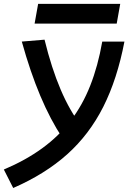

<svg xmlns="http://www.w3.org/2000/svg" viewBox="-66 -730 672 981"><path d="M1.5 230.5 -46.4 136.2Q65.4 88.9 149.9 27.3Q234.4 -34.2 294.9 -113.3Q355.5 -192.4 395 -292.5Q434.6 -392.6 456.5 -517.6H569.8Q533.2 -326.2 461.7 -184.3Q390.1 -42.5 277.1 58.6Q164.1 159.7 1.5 230.5ZM161.6 -527.3Q232.4 -237.3 349.1 -87.9L252.4 -26.4Q191.4 -118.2 139.9 -240.5Q88.4 -362.8 45.4 -517.6ZM110.8 -609.4 128.9 -710.4H548.3L530.3 -609.4Z"/></svg>

Font: Cascadia Mono Medium
Style: Italic
Weight: 500
Italic angle: -10°
Monospace: yes
Designer: Aaron Bell
Foundry: Saja Typeworks
Version: Version 2407.024